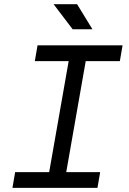

<svg xmlns="http://www.w3.org/2000/svg" viewBox="-20 -914 626 934"><path d="M40.5 0 53.7 -76.7H219.2L314 -616.7H149.4L162.6 -693.4H576.2L563 -616.7H397L302.2 -76.7H467.3L454.1 0ZM333.5 -771.5 240.7 -893.6H355L429.7 -771.5Z"/></svg>

Font: Cascadia Mono PL SemiLight
Style: Italic
Weight: 350
Italic angle: -10°
Monospace: yes
Designer: Aaron Bell
Foundry: Saja Typeworks
Version: Version 2404.023; ttfautohint (v1.8.4)